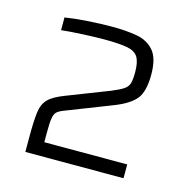

<svg xmlns="http://www.w3.org/2000/svg" viewBox="-68 -865 493 510"><g transform="rotate(15 179.0 -610.5)"><path d="M44 -420V-463Q44 -505 47 -529Q50 -553 63.5 -566.5Q77 -580 109 -592L222 -636Q244 -645 254.5 -652Q265 -659 268 -669.5Q271 -680 271 -700Q271 -728 262.5 -741.5Q254 -755 232 -759Q210 -763 169 -763Q148 -763 114.5 -761.5Q81 -760 52 -757V-792Q76 -796 112.5 -798.5Q149 -801 182 -801Q218 -801 248 -796Q278 -791 296 -770.5Q314 -750 314 -705Q314 -659 298 -638.5Q282 -618 242 -602L114 -552Q101 -547 95.5 -541.5Q90 -536 88 -523.5Q86 -511 86 -486V-458H314V-420Z"/></g></svg>

Font: Saira ExtraLight
Style: Regular
Weight: 200
Designer: Hector Gatti with collaboration of the Omnibus-Type team
Foundry: Omnibus-Type
Version: Version 1.100; ttfautohint (v1.8.3)